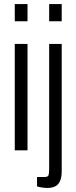

<svg xmlns="http://www.w3.org/2000/svg" viewBox="-20 -743 375 949"><path d="M53 -638V-723H116V-638ZM53 0V-526H116V0ZM223 -638V-723H285V-638ZM214 186Q207 186 197 185Q187 184 177 182Q167 180 163 178V132H199Q217 132 220 123Q223 114 223 88V-526H285V104Q285 135 276 153.5Q267 172 251 179Q235 186 214 186Z"/></svg>

Font: Archivo ExtraCondensed Light
Style: Regular
Weight: 300
Width: 2
Designer: Hector Gatti
Foundry: Omnibus-Type
Version: Version 2.001